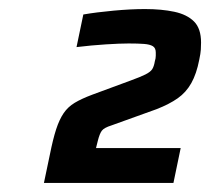

<svg xmlns="http://www.w3.org/2000/svg" viewBox="-20 -824 464 424"><path d="M77 -420 90 -482Q97 -517 104 -538.5Q111 -560 120.5 -574Q130 -588 145 -597Q160 -606 184 -615L268 -646Q290 -654 301 -659.5Q312 -665 316 -671Q320 -677 322 -689Q324 -695 324 -701Q324 -707 324 -708Q324 -718 317.5 -722Q311 -726 298 -727Q285 -728 264 -728Q245 -728 213.5 -726Q182 -724 149 -720L164 -792Q193 -797 231 -800.5Q269 -804 300 -804Q337 -804 365 -798Q393 -792 408.5 -776.5Q424 -761 424 -730Q424 -723 423.5 -714.5Q423 -706 420 -692Q414 -661 402.5 -640.5Q391 -620 372.5 -607Q354 -594 326 -583L226 -547Q210 -542 205 -535.5Q200 -529 196 -513L192 -497H379L363 -420Z"/></svg>

Font: Saira Thin
Style: Bold Italic
Weight: 700
Italic angle: -12°
Version: Version 1.101